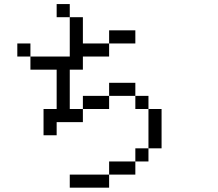

<svg xmlns="http://www.w3.org/2000/svg" viewBox="-20 -832 1040 915"><path d="M625 -625V-687.5H500V-625H375Q375 -625 375 -750H312.5V-562.5H125V-500H250V-312.5H187.5Q187.5 -312.5 187.5 -187.5H250V-250H375V-312.5H312.5V-500H375V-562.5H500V-625ZM500 0H312.5V62.5H500ZM500 0H625V-62.5H500ZM625 -62.5H687.5V-125H625ZM687.5 -125H750V-312.5H687.5ZM375 -312.5H500V-375H375ZM687.5 -312.5V-375H625V-312.5ZM500 -375H625V-437.5H500ZM125 -562.5V-625H62.5V-562.5ZM312.5 -750V-812.5H250V-750Z"/></svg>

Font: Unifont
Style: Regular
Weight: 500
Version: Version 15.1.04